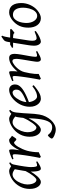

<svg xmlns="http://www.w3.org/2000/svg" viewBox="994 -1608 858 2887"><g transform="rotate(-90 1423.5 -165.0)"><path d="M293.9 -209.5Q297.4 -231.9 301.5 -256.6Q305.7 -281.2 309.6 -303.5Q313.5 -325.7 316.9 -343.8Q320.3 -361.8 321.8 -371.1V-372.1Q314.5 -377.9 305.7 -383.8Q296.9 -389.6 287.1 -394.5Q277.3 -399.4 266.6 -402.6Q255.9 -405.8 244.1 -405.8Q221.7 -405.8 201.9 -394.8Q182.1 -383.8 165.3 -365.7Q148.4 -347.7 135 -324.5Q121.6 -301.3 112.3 -276.6Q103 -252 97.9 -228Q92.8 -204.1 92.8 -185.1Q92.8 -153.3 98.1 -127.9Q103.5 -102.5 112.8 -84.5Q122.1 -66.4 134.8 -56.6Q147.5 -46.9 162.1 -46.9Q173.8 -46.9 190.4 -61.5Q207 -76.2 225.3 -99.6Q243.7 -123 261.7 -152.1Q279.8 -181.2 293.9 -209.5ZM400.9 -411.1 399.9 -410.2Q396.5 -403.3 394 -394Q391.6 -384.8 389.2 -371.1Q381.8 -335.9 375.2 -299.1Q368.7 -262.2 364 -229.5Q359.4 -196.8 356.7 -171.9Q354 -147 354 -136.2Q354 -108.4 355.7 -89.4Q357.4 -70.3 360.4 -58.8Q363.3 -47.4 367.7 -42.2Q372.1 -37.1 377.9 -37.1Q387.7 -37.1 401.1 -39.8Q414.6 -42.5 434.1 -50.8L439.9 -33.2Q397.5 -5.4 371.3 7.3Q345.2 20 331.1 20Q322.3 20 314.2 13.9Q306.2 7.8 299.8 -9Q293.5 -25.9 289.8 -55.7Q286.1 -85.4 286.1 -132.8Q273.4 -110.4 255.1 -83.7Q236.8 -57.1 215.8 -33.9Q194.8 -10.7 172.6 4.6Q150.4 20 129.9 20Q113.8 20 95.5 10.7Q77.1 1.5 61.8 -18.8Q46.4 -39.1 36.1 -71Q25.9 -103 25.9 -148.9Q25.9 -187.5 34.9 -224.4Q43.9 -261.2 62 -294.9Q80.1 -328.6 106.2 -358.2Q132.3 -387.7 167 -411.1Q180.2 -419.9 196 -428.2Q211.9 -436.5 228.8 -442.9Q245.6 -449.2 262.2 -453.1Q278.8 -457 293.9 -457Q304.2 -457 314 -454.3Q323.7 -451.7 332.8 -447.3Q341.8 -442.9 350.6 -437.5Q359.4 -432.1 367.2 -427.2Q378.4 -435.5 390.9 -443.1Q403.3 -450.7 416 -457L425.8 -439.9Q416 -432.1 410.2 -426Q404.3 -419.9 400.4 -411.1Z M825.2 -415Q819.3 -407.2 812.3 -396Q805.2 -384.8 798.1 -374.3Q791 -363.8 784.7 -356.4Q778.3 -349.1 773.4 -349.1Q764.2 -349.1 757.6 -354.5Q751 -359.9 745.4 -366Q739.7 -372.1 734.1 -377.4Q728.5 -382.8 721.2 -382.8Q708.5 -382.8 691.7 -365.5Q674.8 -348.1 658 -320.1Q641.1 -292 625.7 -257.1Q610.4 -222.2 600.1 -187Q594.7 -168.5 590.6 -146.2Q586.4 -124 583.3 -100.6Q580.1 -77.1 578.6 -54.4Q577.1 -31.7 578.1 -12.2Q571.8 -8.8 562.3 -4.6Q552.7 -0.5 542.7 3.9Q532.7 8.3 523.4 12.5Q514.2 16.6 508.3 20L492.2 4.9Q499.5 -29.8 506.3 -66.9Q513.2 -104 519.3 -140.9Q525.4 -177.7 530.5 -212.9Q535.6 -248 539.3 -278.3Q543 -308.6 545.2 -332.5Q547.4 -356.4 547.4 -371.1Q547.4 -382.3 545.7 -388.9Q543.9 -395.5 541.3 -398.7Q538.6 -401.9 534.9 -402.8Q531.2 -403.8 527.3 -403.8Q522.9 -403.8 514.4 -401.9Q505.9 -399.9 497.6 -397.7Q489.3 -395.5 477.1 -392.1L470.2 -410.2Q490.7 -419.4 511.5 -428Q532.2 -436.5 550.3 -442.9Q568.4 -449.2 581.8 -453.1Q595.2 -457 601.1 -457Q607.9 -457 611.8 -454.6Q615.7 -452.1 617.4 -446Q619.1 -439.9 619.6 -429Q620.1 -418 620.1 -400.9Q620.1 -395.5 618.7 -382.8Q617.2 -370.1 615.2 -355.2Q613.3 -340.3 611.1 -325.7Q608.9 -311 607.4 -301.8Q630.9 -350.1 651.9 -380.4Q672.9 -410.6 691.7 -427.7Q710.4 -444.8 727.5 -450.9Q744.6 -457 760.3 -457Q769 -457 776.1 -452.1Q783.2 -447.3 790.5 -440.4Q797.9 -433.6 806.2 -426.5Q814.5 -419.4 825.2 -415Z M950.7 -46.9Q960.9 -46.9 978.5 -63.2Q996.1 -79.6 1016.4 -106.9Q1036.6 -134.3 1057.4 -170.4Q1078.1 -206.5 1094.2 -246.1Q1096.2 -264.6 1098.4 -284.9Q1100.6 -305.2 1104.5 -328.1Q1106 -338.4 1108.6 -347.7Q1111.3 -356.9 1114.7 -365.2Q1107.4 -371.1 1098.6 -377.9Q1089.8 -384.8 1079.3 -391.1Q1068.8 -397.5 1056.6 -401.6Q1044.4 -405.8 1030.8 -405.8Q1008.3 -405.8 988.3 -394.8Q968.3 -383.8 951.4 -365.7Q934.6 -347.7 921.1 -324.5Q907.7 -301.3 898.2 -276.6Q888.7 -252 883.5 -228Q878.4 -204.1 878.4 -185.1Q878.4 -153.3 884.3 -127.9Q890.1 -102.5 899.9 -84.5Q909.7 -66.4 922.9 -56.6Q936 -46.9 950.7 -46.9ZM1214.8 -439.9Q1198.2 -426.3 1188.7 -406.2Q1179.2 -386.2 1174.8 -351.1Q1168 -293 1164.8 -245.1Q1161.6 -197.3 1159.4 -155.5Q1157.2 -113.8 1154.1 -75.9Q1150.9 -38.1 1144 -0.5Q1135.3 50.3 1113 94.7Q1090.8 139.2 1060.3 172.4Q1029.8 205.6 992.9 224.9Q956.1 244.1 918 244.1Q897.5 244.1 873.8 238Q850.1 231.9 830.1 223.1Q810.1 214.4 796.6 204.1Q783.2 193.8 783.2 185.1Q783.2 176.8 789.6 166.3Q795.9 155.8 804.2 146.7Q812.5 137.7 820.6 131.3Q828.6 125 832 125Q835.9 125 840.1 129.9Q844.2 134.8 850.3 141.8Q856.4 148.9 865 157.5Q873.5 166 885.7 173.1Q897.9 180.2 915 185.1Q932.1 189.9 955.1 189.9Q1002.4 189.9 1030.3 147.5Q1058.1 105 1072.3 23.4Q1076.7 -3.9 1079.3 -28.1Q1082 -52.2 1083.7 -75Q1085.4 -97.7 1086.4 -119.4Q1087.4 -141.1 1088.4 -164.1Q1072.8 -133.3 1052 -100.8Q1031.2 -68.4 1008.1 -41.5Q984.9 -14.6 960.9 2.7Q937 20 915.5 20Q899.4 20 881.1 10.7Q862.8 1.5 846.9 -18.8Q831.1 -39.1 820.8 -71Q810.5 -103 810.5 -148.9Q810.5 -187.5 819.3 -224.4Q828.1 -261.2 845.9 -294.7Q863.8 -328.1 890.6 -357.7Q917.5 -387.2 953.6 -411.1Q967.3 -419.9 982.9 -428.2Q998.5 -436.5 1015.1 -442.9Q1031.7 -449.2 1048.1 -453.1Q1064.5 -457 1079.6 -457Q1090.3 -457 1100.6 -453.9Q1110.8 -450.7 1120.4 -445.8Q1129.9 -440.9 1138.4 -435.1Q1147 -429.2 1154.8 -424.3Q1166 -435.1 1178.5 -442.9Q1190.9 -450.7 1203.6 -457Z M1421.4 -381.8Q1405.3 -367.2 1389.9 -346.2Q1374.5 -325.2 1362.1 -300.8Q1349.6 -276.4 1341.3 -249.8Q1333 -223.1 1331.1 -197.3Q1395 -222.2 1432.4 -242.4Q1469.7 -262.7 1488.8 -280.8Q1507.8 -298.8 1513.2 -315.4Q1518.6 -332 1518.6 -349.1Q1518.6 -364.3 1514.6 -375.2Q1510.7 -386.2 1504.4 -392.8Q1498 -399.4 1490 -402.6Q1481.9 -405.8 1473.6 -405.8Q1465.8 -405.8 1450.7 -400.1Q1435.5 -394.5 1421.4 -381.8ZM1596.7 -371.1Q1596.7 -357.4 1593.5 -342.3Q1590.3 -327.1 1580.3 -311Q1570.3 -294.9 1552.5 -277.3Q1534.7 -259.8 1505.1 -241Q1475.6 -222.2 1433.1 -201.9Q1390.6 -181.6 1331.5 -159.7Q1334.5 -132.3 1343 -109.9Q1351.6 -87.4 1363 -71.3Q1374.5 -55.2 1387.9 -46.1Q1401.4 -37.1 1414.6 -37.1Q1424.8 -37.1 1439.5 -39.3Q1454.1 -41.5 1473.4 -48.8Q1492.7 -56.2 1516.8 -70.3Q1541 -84.5 1570.3 -107.9Q1575.7 -105 1579.8 -98.4Q1584 -91.8 1585.4 -87.9Q1545.4 -53.2 1514.6 -32Q1483.9 -10.7 1459.7 0.7Q1435.5 12.2 1416.3 16.1Q1397 20 1379.4 20Q1363.3 20 1342.8 11Q1322.3 2 1304.2 -17.8Q1286.1 -37.6 1273.7 -69.6Q1261.2 -101.6 1261.2 -147.9Q1261.2 -186 1270.5 -222.9Q1279.8 -259.8 1297.1 -293.7Q1314.5 -327.6 1339.8 -357.9Q1365.2 -388.2 1397.5 -413.1Q1408.7 -421.9 1422.9 -429.9Q1437 -438 1452.4 -444.1Q1467.8 -450.2 1483.6 -453.6Q1499.5 -457 1514.6 -457Q1535.6 -457 1551 -449.5Q1566.4 -441.9 1576.7 -429.7Q1586.9 -417.5 1591.8 -402.1Q1596.7 -386.7 1596.7 -371.1Z M2098.6 -35.2Q2054.2 -8.8 2023.2 5.6Q1992.2 20 1973.6 20Q1956.5 20 1947 4.6Q1937.5 -10.7 1937.5 -37.1Q1937.5 -45.9 1940.7 -68.6Q1943.8 -91.3 1948.7 -121.6Q1953.6 -151.9 1959.5 -186Q1965.3 -220.2 1970.2 -251Q1975.1 -281.7 1978.3 -306.2Q1981.4 -330.6 1981.4 -341.8Q1981.4 -378.9 1973.6 -393.6Q1965.8 -408.2 1944.3 -408.2Q1938 -408.2 1922.1 -400.4Q1906.2 -392.6 1886.2 -377Q1866.2 -361.3 1844.5 -337.9Q1822.8 -314.5 1804.7 -283.2Q1791 -259.8 1782.5 -227.1Q1773.9 -194.3 1765.6 -147Q1757.8 -103.5 1755.6 -72.3Q1753.4 -41 1754.4 -12.2Q1748 -8.8 1738.5 -4.6Q1729 -0.5 1719 3.9Q1709 8.3 1699.7 12.5Q1690.4 16.6 1684.6 20L1668.5 4.9Q1675.3 -27.3 1681.9 -64.9Q1688.5 -102.5 1694.6 -140.4Q1700.7 -178.2 1706.1 -215.1Q1711.4 -252 1715.3 -283Q1719.2 -314 1721.4 -337.2Q1723.6 -360.4 1723.6 -372.1Q1723.6 -383.3 1722.4 -389.9Q1721.2 -396.5 1719 -399.7Q1716.8 -402.8 1713.4 -403.8Q1710 -404.8 1705.6 -404.8Q1701.2 -404.8 1692.6 -402.8Q1684.1 -400.9 1675.3 -398.4Q1666.5 -396 1653.3 -392.1L1646.5 -411.1Q1667 -419.9 1687.7 -428.2Q1708.5 -436.5 1726.6 -442.9Q1744.6 -449.2 1758.1 -453.1Q1771.5 -457 1777.3 -457Q1784.2 -457 1788.1 -454.8Q1792 -452.6 1793.7 -446.8Q1795.4 -440.9 1795.9 -430.2Q1796.4 -419.4 1796.4 -401.9Q1796.4 -396.5 1795.9 -387.2Q1795.4 -377.9 1794.7 -367.4Q1793.9 -356.9 1793 -346.9Q1792 -336.9 1791.5 -331.1Q1817.9 -364.3 1844.7 -388.2Q1871.6 -412.1 1897.5 -427.5Q1923.3 -442.9 1947.5 -450Q1971.7 -457 1993.7 -457Q2008.8 -457 2020.8 -452.6Q2032.7 -448.2 2040.5 -438.2Q2048.3 -428.2 2052.5 -411.9Q2056.6 -395.5 2056.6 -372.1Q2056.6 -355 2053.5 -329.6Q2050.3 -304.2 2045.4 -274.7Q2040.5 -245.1 2034.7 -213.9Q2028.8 -182.6 2023.9 -154.3Q2019 -126 2015.9 -102.8Q2012.7 -79.6 2012.7 -65.9Q2012.7 -49.3 2017.1 -43.2Q2021.5 -37.1 2030.3 -37.1Q2041.5 -37.1 2056.2 -41Q2070.8 -44.9 2091.3 -53.2Z M2400.9 -57.1Q2377 -38.6 2353 -24.2Q2329.1 -9.8 2307.6 0Q2286.1 9.8 2268.8 14.9Q2251.5 20 2240.7 20Q2228.5 20 2217.5 12.7Q2206.5 5.4 2198 -7.6Q2189.5 -20.5 2184.6 -38.6Q2179.7 -56.6 2179.7 -78.1Q2179.7 -87.4 2180.2 -96.7Q2180.7 -106 2181.4 -116Q2182.1 -126 2183.3 -137.2Q2184.6 -148.4 2186.5 -162.1L2224.1 -397.9H2153.8L2146.5 -413.1L2195.8 -441.9H2231L2233.9 -459Q2236.8 -479 2240 -492.2Q2243.2 -505.4 2247.3 -514.2Q2251.5 -522.9 2256.3 -528.6Q2261.2 -534.2 2267.6 -539.1L2316.9 -574.2L2330.6 -562Q2326.7 -556.2 2323.2 -546.4Q2319.8 -536.6 2315.2 -518.6Q2310.5 -500.5 2305.7 -470.2L2301.3 -441.9H2422.9L2432.6 -428.2Q2427.7 -421.4 2419.2 -413.3Q2410.6 -405.3 2401.4 -397.9Q2392.1 -390.6 2383.5 -384.5Q2375 -378.4 2370.6 -376Q2367.7 -382.8 2362.5 -387Q2357.4 -391.1 2348.6 -393.6Q2339.8 -396 2326.9 -397Q2314 -397.9 2295.9 -397.9H2294.4L2259.8 -173.8Q2258.3 -164.6 2257.1 -154.1Q2255.9 -143.6 2255.1 -134Q2254.4 -124.5 2254.2 -116.2Q2253.9 -107.9 2253.9 -103Q2253.9 -72.8 2264.9 -58.3Q2275.9 -43.9 2289.6 -43.9Q2306.6 -43.9 2331.3 -51.3Q2356 -58.6 2392.6 -75.2Z M2751 -246.1Q2751 -320.8 2723.6 -360.4Q2696.3 -399.9 2646 -399.9Q2610.8 -399.9 2586.9 -379.6Q2563 -359.4 2548.3 -328.6Q2533.7 -297.9 2527.3 -262Q2521 -226.1 2521 -194.8Q2521 -162.1 2529.1 -133.1Q2537.1 -104 2551.5 -82.3Q2565.9 -60.5 2585.2 -47.9Q2604.5 -35.2 2627 -35.2Q2649.4 -35.2 2667.2 -45.2Q2685.1 -55.2 2699 -72Q2712.9 -88.9 2722.7 -110.6Q2732.4 -132.3 2738.8 -155.8Q2745.1 -179.2 2748 -202.6Q2751 -226.1 2751 -246.1ZM2820.8 -272.9Q2820.8 -240.2 2813.5 -206.8Q2806.2 -173.3 2792 -141.8Q2777.8 -110.4 2757.1 -81.8Q2736.3 -53.2 2709 -30.8Q2696.3 -20.5 2682.1 -11.2Q2668 -2 2653.3 5.1Q2638.7 12.2 2623.5 16.1Q2608.4 20 2593.8 20Q2559.6 20 2533 5.6Q2506.3 -8.8 2488 -33.9Q2469.7 -59.1 2460.2 -93.5Q2450.7 -127.9 2450.7 -168Q2450.7 -203.1 2456.5 -235.6Q2462.4 -268.1 2475.6 -298.3Q2488.8 -328.6 2510.7 -356.4Q2532.7 -384.3 2564.9 -410.2Q2589.8 -429.7 2619.6 -443.4Q2649.4 -457 2679.7 -457Q2717.8 -457 2744.6 -443.4Q2771.5 -429.7 2788.3 -405.3Q2805.2 -380.9 2813 -347.2Q2820.8 -313.5 2820.8 -272.9Z"/></g></svg>

Font: Akkhara
Style: Italic
Weight: 400
Italic angle: -7°
Designer: J. Victor Gaultney
Version: Version 1.00 June 13, 2006, initial release